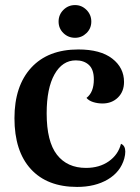

<svg xmlns="http://www.w3.org/2000/svg" viewBox="-20 -723 551 757"><path d="M37 -257Q37 -384 103 -456Q169 -528 289 -528Q376 -528 422.5 -492Q469 -456 469 -400Q469 -362 445 -338.5Q421 -315 384 -315Q365 -315 347.5 -320.5Q330 -326 321 -337Q350 -359 350 -410Q350 -449 330.5 -467Q311 -485 279 -485Q226 -485 195 -430Q164 -375 164 -276Q164 -165 204.5 -113Q245 -61 319 -61Q372 -61 409 -87Q446 -113 457 -156Q474 -149 474 -125Q474 -113 470 -98Q455 -45 405 -15.5Q355 14 284 14Q166 14 101.5 -56.5Q37 -127 37 -257ZM211 -638Q211 -665 230 -684Q249 -703 276 -703Q302 -703 321 -684Q340 -665 340 -638Q340 -611 321 -592.5Q302 -574 276 -574Q249 -574 230 -592.5Q211 -611 211 -638Z"/></svg>

Font: Arima Madurai ExtraBold
Style: Regular
Weight: 800
Designer: Joana Correia and Natanael Gama
Foundry: NDISCOVER
Version: Version 1.019